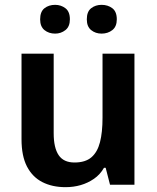

<svg xmlns="http://www.w3.org/2000/svg" viewBox="-20 -764 649 794"><path d="M536 -542V0H435L417 -70H410Q394 -42 368.5 -24.5Q343 -7 313.5 1.5Q284 10 251 10Q196 10 155 -11Q114 -32 91.5 -75.5Q69 -119 69 -188V-542H202V-213Q202 -153 222.5 -122.5Q243 -92 288 -92Q333 -92 358 -113.5Q383 -135 393.5 -176Q404 -217 404 -277V-542ZM146 -684Q146 -716 164 -730Q182 -744 208 -744Q232 -744 250.5 -730Q269 -716 269 -684Q269 -654 250.5 -639.5Q232 -625 208 -625Q182 -625 164 -639.5Q146 -654 146 -684ZM339 -684Q339 -716 357 -730Q375 -744 400 -744Q426 -744 444.5 -730Q463 -716 463 -684Q463 -654 444.5 -639.5Q426 -625 400 -625Q375 -625 357 -639.5Q339 -654 339 -684Z"/></svg>

Font: Noto Sans Display SemiBold
Style: Regular
Weight: 600
Designer: Monotype Design Team
Foundry: Monotype Imaging Inc.
Version: Version 2.003